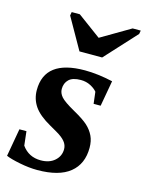

<svg xmlns="http://www.w3.org/2000/svg" viewBox="-115 -773 647 850"><g transform="rotate(15 209.0 -347.5)"><path d="M338.4 -145Q338.4 -70.8 288.6 -30.5Q238.8 9.8 139.6 9.8Q102.1 9.8 58.8 1.2Q15.6 -7.3 -5.4 -16.6L17.1 -144H49.3L56.6 -79.6Q87.9 -35.6 143.1 -35.6Q183.1 -35.6 207 -56.9Q231 -78.1 231 -109.9Q231 -128.9 218 -144.8Q205.1 -160.6 177.7 -176.3L145.5 -194.8Q91.3 -225.1 68.8 -258.1Q46.4 -291 46.4 -332Q46.4 -471.2 230.5 -471.2Q288.1 -471.2 358.4 -455.6L337.4 -337.9H305.2L298.8 -391.6Q288.6 -404.3 268.6 -414.8Q248.5 -425.3 223.6 -425.3Q186.5 -425.3 169.2 -408.7Q151.9 -392.1 151.9 -365.2Q151.9 -346.2 166.3 -329.6Q180.7 -313 229.5 -285.6Q275.9 -259.8 296.1 -241Q316.4 -222.2 327.4 -199.2Q338.4 -176.3 338.4 -145ZM422.9 -705.1 419.9 -689 288.6 -545.9H184.6L103.5 -689L106.4 -705.1H143.6L251 -626L385.7 -705.1Z"/></g></svg>

Font: Liberation Serif
Style: Bold Italic
Weight: 700
Italic angle: -16.333°
Designer: Steve Matteson
Foundry: Ascender Corporation
Version: Version 2.1.5